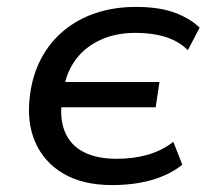

<svg xmlns="http://www.w3.org/2000/svg" viewBox="-20 -526 611 555"><path d="M304 9Q220 9 163.5 -24Q107 -57 81.5 -116Q56 -175 67 -254Q75 -312 100 -358.5Q125 -405 165 -438Q205 -471 257.5 -488.5Q310 -506 373 -506Q441 -506 486 -489Q531 -472 557 -446L523 -381Q497 -407 459 -419Q421 -431 372 -431Q314 -431 270 -410.5Q226 -390 199.5 -354.5Q173 -319 165 -273L158 -289H441L430 -216H147L159 -235Q152 -182 168 -144Q184 -106 222 -86.5Q260 -67 317 -67Q366 -67 406.5 -78.5Q447 -90 481 -116L507 -50Q485 -32 454.5 -18.5Q424 -5 386 2Q348 9 304 9Z"/></svg>

Font: Nunito Sans 7pt Medium
Style: Italic
Weight: 500
Italic angle: -9°
Designer: Vernon Adams
Foundry: Vernon Adams
Version: Version 3.101;gftools[0.9.27]